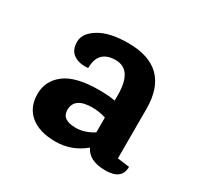

<svg xmlns="http://www.w3.org/2000/svg" viewBox="-88 -732 552 539"><g transform="rotate(30 188.5 -462.0)"><path d="M362 -333Q362 -291 309 -291Q256 -291 240 -325Q199 -291 147 -291Q95 -291 66 -315Q37 -339 37 -382Q37 -425 72 -451.5Q107 -478 182 -478Q211 -478 234 -474V-492Q234 -574 180 -574Q124 -574 124 -516Q96 -513 78 -525Q60 -537 60 -564.5Q60 -592 93.5 -612.5Q127 -633 187 -633Q323 -633 323 -498V-338ZM190 -426Q132 -426 132 -385Q132 -353 177 -353Q206 -353 234 -371V-419Q212 -426 190 -426Z"/></g></svg>

Font: Karma
Style: Bold
Weight: 700
Designer: Joana Correia
Foundry: Indian Type Foundry
Version: Version 1.202;PS 1.0;hotconv 1.0.78;makeotf.lib2.5.61930; tt